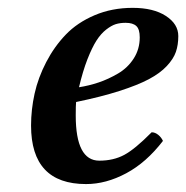

<svg xmlns="http://www.w3.org/2000/svg" viewBox="-20 -459 474 489"><path d="M335.9 -363.8Q335.9 -384.8 327.1 -392.8Q318.4 -400.9 299.8 -400.9Q286.1 -400.9 274.9 -397.5Q263.7 -394 250.2 -383.5Q236.8 -373 225.6 -355.5Q214.4 -337.9 202.6 -307.9Q190.9 -277.8 181.2 -236.8Q206.5 -240.7 231.2 -249Q255.9 -257.3 280.5 -271.7Q305.2 -286.1 320.6 -310.1Q335.9 -334 335.9 -363.8ZM173.8 -199.2Q172.9 -191.4 172.9 -165Q172.9 -49.8 232.9 -49.8Q269 -49.8 296.4 -64.5Q323.7 -79.1 366.2 -122.1Q375 -122.1 383.1 -115.5Q391.1 -108.9 395 -100.1Q352.5 -44.9 301.3 -17.6Q250 9.8 199.2 9.8Q59.1 9.8 59.1 -139.2Q59.1 -179.7 68.1 -220.5Q77.1 -261.2 97.7 -300.8Q118.2 -340.3 147.5 -370.8Q176.8 -401.4 220.9 -420.2Q265.1 -439 317.9 -439Q370.6 -439 402.3 -418.5Q434.1 -397.9 434.1 -367.2Q434.1 -344.7 428 -326.9Q421.9 -309.1 404.8 -290.8Q387.7 -272.5 359.1 -257.3Q330.6 -242.2 284.2 -227.3Q237.8 -212.4 173.8 -199.2Z"/></svg>

Font: Common Serif SemiBold
Style: Italic
Weight: 600
Italic angle: -12°
Designer: Philipp H. Poll, Khaled Hosny
Foundry: Stefan Peev, Context Ltd.
Version: Version 1.026